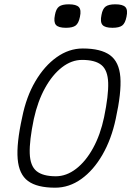

<svg xmlns="http://www.w3.org/2000/svg" viewBox="-20 -857 640 891"><path d="M236 14Q152 14 110 -17Q68 -48 62 -119.5Q56 -191 83 -313Q102 -408 144 -479.5Q186 -551 243 -591.5Q300 -632 364 -632Q448 -632 490.5 -601Q533 -570 538.5 -499Q544 -428 517 -305Q497 -211 455.5 -139Q414 -67 357.5 -26.5Q301 14 236 14ZM239 -39Q288 -39 333 -73.5Q378 -108 412 -170Q446 -232 463 -313Q484 -415 482 -473Q480 -531 451 -555Q422 -579 361 -579Q312 -579 267.5 -544.5Q223 -510 189 -448.5Q155 -387 137 -305Q116 -204 118 -145.5Q120 -87 149.5 -63Q179 -39 239 -39ZM502 -728Q467 -728 455.5 -741.5Q444 -755 451 -788Q456 -816 470 -826.5Q484 -837 515 -837Q550 -837 562 -824Q574 -811 567 -779Q561 -749 547 -738.5Q533 -728 502 -728ZM286 -728Q251 -728 239.5 -741.5Q228 -755 235 -788Q240 -816 254 -826.5Q268 -837 299 -837Q334 -837 346 -824Q358 -811 351 -779Q345 -749 331 -738.5Q317 -728 286 -728Z"/></svg>

Font: Victor Mono Thin ExtraLight
Style: Italic
Weight: 250
Italic angle: -12°
Monospace: yes
Version: Version 1.561;gftools[0.9.30]